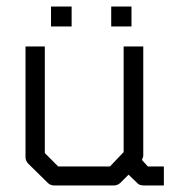

<svg xmlns="http://www.w3.org/2000/svg" viewBox="-20 -618 580 587"><path d="M136 -598H199V-537H136ZM320 -598H382V-537H320ZM373 -84 349 -60Q340 -51 328 -51H146Q134 -51 126 -59L67 -117Q58 -126 58 -138V-476H117V-150L158 -109H316L358 -153V-476H418V-141Q418 -139 414 -129L432 -109H481V-51H420Q405 -51 399 -59Z"/></svg>

Font: ibm3270
Style: Regular
Weight: 400
Monospace: yes
Version: Version 2.0.3